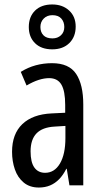

<svg xmlns="http://www.w3.org/2000/svg" viewBox="-20 -830 456 860"><path d="M213 -547Q289 -547 321 -499Q353 -451 353 -362V0H291L279 -74H277Q263 -46 245 -27.5Q227 -9 204.5 0.5Q182 10 154 10Q113 10 86 -12.5Q59 -35 46.5 -71.5Q34 -108 34 -150Q34 -230 80 -274Q126 -318 211 -322L272 -325V-360Q272 -422 255 -451Q238 -480 200 -480Q178 -480 153 -472Q128 -464 99 -447L73 -508Q105 -528 140 -537.5Q175 -547 213 -547ZM225 -263Q170 -260 143.5 -232.5Q117 -205 117 -152Q117 -103 134 -79.5Q151 -56 182 -56Q224 -56 248.5 -97.5Q273 -139 273 -212V-266ZM214 -609Q165 -609 137 -636.5Q109 -664 109 -709Q109 -755 137 -782.5Q165 -810 214 -810Q260 -810 289.5 -783Q319 -756 319 -711Q319 -665 290.5 -637Q262 -609 214 -609ZM215 -658Q238 -658 253 -672Q268 -686 268 -709Q268 -732 254.5 -747Q241 -762 215 -762Q191 -762 176 -747Q161 -732 161 -709Q161 -686 174.5 -672Q188 -658 215 -658Z"/></svg>

Font: Noto Sans Devanagari ExtraCondensed
Style: Regular
Weight: 400
Width: 2
Designer: Jelle Bosma - Monotype Design Team
Foundry: Monotype Imaging Inc.
Version: Version 2.006